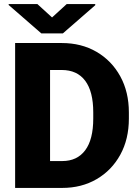

<svg xmlns="http://www.w3.org/2000/svg" viewBox="-20 -922 687 942"><path d="M285.2 0H54.2V-710.9H282.7Q379.4 -710.9 453.6 -667.7Q527.8 -624.5 570.1 -547.6Q612.3 -470.7 612.3 -370.1V-340.3Q612.3 -239.7 570.3 -163.1Q528.3 -86.4 454.3 -43.2Q380.4 0 285.2 0ZM282.7 -578.6H225.6V-131.8H285.2Q358.4 -131.8 397.9 -184.6Q437.5 -237.3 437.5 -340.3V-371.1Q437.5 -473.1 397.9 -525.9Q358.4 -578.6 282.7 -578.6ZM163.6 -901.9 235.4 -836.4 307.1 -901.9H447.3V-896.5L288.6 -758.3H182.6L22.5 -897.5V-901.9Z"/></svg>

Font: Vazirmatn RD UI FD Black
Style: Regular
Weight: 900
Designer: Saber Rastikerdar
Foundry: Saber Rastikerdar
Version: Version 33.003